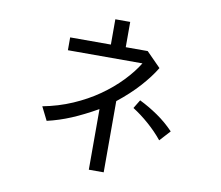

<svg xmlns="http://www.w3.org/2000/svg" viewBox="-86 -809 1172 1017"><g transform="rotate(10 500.0 -300.5)"><path d="M729 -491Q699 -441 650 -386.5Q601 -332 534 -279V104H454V-222Q380 -180 317 -153.5Q254 -127 189 -112L153 -184Q237 -200 312 -232.5Q387 -265 448.5 -308Q510 -351 558 -401Q606 -451 636 -500H235V-569H454V-705H534V-569H652ZM794 -114Q760 -156 716.5 -194Q673 -232 630 -259L658 -305Q709 -280 757 -247Q805 -214 846 -171Z"/></g></svg>

Font: NanumGothicCoding
Style: Regular
Weight: 400
Monospace: yes
Designer: Kwon Bruce; Nicolas Noh; Sung-woo Choi; Go-un Cha; Soo-hyun Park;
Foundry: NHN Corporation
Version: Version 2.000;PS 1;hotconv 1.0.49;makeotf.lib2.0.14853